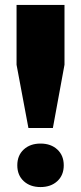

<svg xmlns="http://www.w3.org/2000/svg" viewBox="-20 -749 328 777"><path d="M95 -231 47 -487V-729H241V-487L194 -231ZM144 8Q102 8 76 -16Q50 -40 50 -80Q50 -120 76 -144Q102 -168 144 -168Q186 -168 212 -144Q238 -120 238 -80Q238 -40 212 -16Q186 8 144 8Z"/></svg>

Font: Mona Sans ExtraLight Black
Style: Regular
Weight: 900
Version: Version 2.000